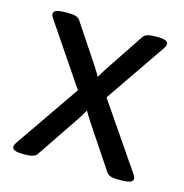

<svg xmlns="http://www.w3.org/2000/svg" viewBox="-84 -603 654 684"><g transform="rotate(15 242.5 -261.5)"><path d="M412 -525H408C388 -525 370 -522 363 -511L267 -367C255 -349 250 -339 246 -332C242 -339 237 -349 225 -367L130 -510C122 -522 108 -525 87 -525H78C44 -525 32 -519 32 -508C32 -503 35 -497 40 -490L190 -268L28 -33C23 -26 20 -20 20 -15C20 -3 32 2 63 2H66C86 2 103 -1 111 -12L219 -172C231 -190 236 -200 240 -207C244 -200 249 -190 261 -172L367 -13C375 -1 389 2 410 2H419C453 2 465 -4 465 -15C465 -20 462 -26 457 -33L295 -270L446 -490C451 -497 454 -503 454 -508C454 -520 442 -525 412 -525Z"/></g></svg>

Font: Asap
Style: Regular
Weight: 400
Designer: Pablo Cosgaya
Foundry: Pablo Cosgaya
Version: Version 1.007;PS 001.007;hotconv 1.0.70;makeotf.lib2.5.58329